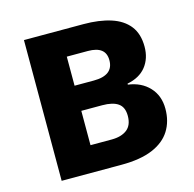

<svg xmlns="http://www.w3.org/2000/svg" viewBox="-86 -633 726 720"><g transform="rotate(-15 277.5 -273.0)"><path d="M498 -405.8Q498 -359.9 473.1 -328.6Q448.2 -297.4 400.4 -288.1V-284.2Q451.7 -277.3 482.4 -244.4Q513.2 -211.4 513.2 -160.6Q513.2 -111.8 490.5 -75.7Q467.8 -39.6 420.7 -19.8Q373.5 0 299.8 0H67.4V-546.4H298.3Q359.4 -546.4 404.3 -532Q449.2 -517.6 473.6 -486.6Q498 -455.6 498 -405.8ZM370.1 -171.4Q370.1 -205.1 349.4 -219.7Q328.6 -234.4 287.6 -234.4H206.5V-101.1H288.6Q326.2 -101.1 348.1 -117.9Q370.1 -134.8 370.1 -171.4ZM357.4 -390.6Q357.4 -418 340.1 -431.4Q322.8 -444.8 288.1 -444.8H206.5V-332H281.2Q319.3 -332 338.4 -346.7Q357.4 -361.3 357.4 -390.6Z"/></g></svg>

Font: Open Sans SemiCondensed
Style: Bold
Weight: 700
Width: 4
Designer: Monotype Design Team
Foundry: Monotype Imaging Inc.
Version: Version 3.003